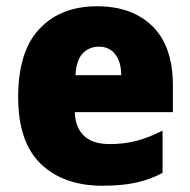

<svg xmlns="http://www.w3.org/2000/svg" viewBox="-20 -583 608 613"><path d="M290 -563Q402 -563 467 -499Q532 -435 532 -310V-225H219Q220 -177 247.5 -150Q275 -123 330 -123Q377 -123 416.5 -133.5Q456 -144 499 -166V-31Q460 -10 415 0Q370 10 307 10Q183 10 110.5 -59.5Q38 -129 38 -273Q38 -419 106 -491Q174 -563 290 -563ZM296 -434Q265 -434 244.5 -413Q224 -392 221 -343H367Q367 -385 348 -409.5Q329 -434 296 -434Z"/></svg>

Font: Noto Sans Myanmar UI SemiCondensed Black
Style: Regular
Weight: 900
Width: 4
Designer: Monotype Design Team
Foundry: Monotype Imaging Inc.
Version: Version 2.103; ttfautohint (v1.8.4.7-5d5b)